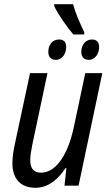

<svg xmlns="http://www.w3.org/2000/svg" viewBox="-20 -884 519 914"><path d="M329 -720H381V-731C358 -779 340 -819 328 -864H238V-855C256 -816 299 -755 329 -720ZM403 -599C429 -599 452 -624 452 -661C452 -683 440 -696 418 -696C387 -696 367 -670 367 -637C367 -612 381 -599 403 -599ZM246 -599C273 -599 295 -624 295 -661C295 -683 284 -696 261 -696C229 -696 210 -670 210 -637C210 -612 224 -599 246 -599ZM149 10C212 10 259 -34 292 -84H296L287 0H354L467 -536H386L331 -277C299 -129 237 -62 176 -62C139 -62 124 -84 124 -121C124 -141 128 -166 134 -196L206 -536H123L50 -195C44 -166 39 -135 39 -107C39 -31 80 10 149 10Z"/></svg>

Font: Noto Sans Display SemiCondensed
Style: Italic
Weight: 400
Width: 4
Italic angle: -12°
Designer: Monotype Design Team
Foundry: Monotype Imaging Inc.
Version: Version 1.900